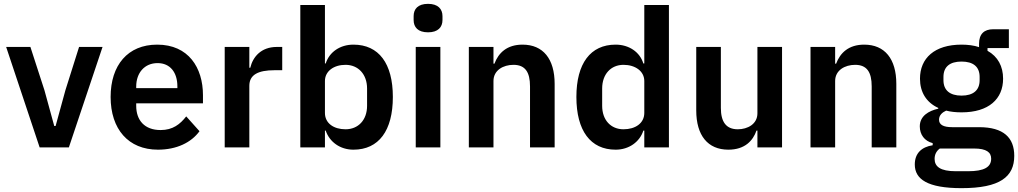

<svg xmlns="http://www.w3.org/2000/svg" viewBox="-20 -766 5292 998"><path d="M338 0 513 -522H391L320 -297L269 -111H262L211 -297L138 -522H12L186 0Z M801 12C898 12 974 -25 1017 -84L948 -161C916 -120 878 -90 815 -90C731 -90 688 -141 688 -216V-229H1035V-271C1035 -414 960 -534 797 -534C644 -534 555 -427 555 -262C555 -95 647 12 801 12ZM799 -438C865 -438 902 -389 902 -317V-308H688V-316C688 -388 732 -438 799 -438Z M1276 0V-320C1276 -377 1321 -401 1407 -401H1447V-522H1419C1336 -522 1294 -469 1281 -414H1276V-522H1148V0Z M1541 0H1669V-87H1673C1693 -28 1748 12 1817 12C1949 12 2022 -87 2022 -262C2022 -436 1949 -534 1817 -534C1748 -534 1692 -496 1673 -436H1669V-740H1541ZM1776 -94C1715 -94 1669 -125 1669 -179V-345C1669 -396 1715 -429 1776 -429C1842 -429 1888 -380 1888 -306V-216C1888 -142 1842 -94 1776 -94Z M2205 -598C2257 -598 2280 -625 2280 -662V-682C2280 -719 2257 -746 2205 -746C2152 -746 2130 -719 2130 -682V-662C2130 -625 2152 -598 2205 -598ZM2141 0H2269V-522H2141Z M2545 0V-345C2545 -401 2596 -429 2649 -429C2710 -429 2735 -391 2735 -317V0H2863V-330C2863 -460 2803 -534 2696 -534C2615 -534 2571 -491 2550 -435H2545V-522H2417V0Z M3329 0H3457V-740H3329V-436H3324C3306 -496 3249 -534 3180 -534C3049 -534 2976 -436 2976 -262C2976 -87 3049 12 3180 12C3249 12 3305 -28 3324 -87H3329ZM3221 -94C3155 -94 3110 -142 3110 -216V-306C3110 -380 3155 -429 3221 -429C3282 -429 3329 -396 3329 -345V-179C3329 -125 3282 -94 3221 -94Z M3917 0H4045V-522H3917V-177C3917 -121 3866 -94 3815 -94C3754 -94 3727 -133 3727 -205V-522H3599V-192C3599 -62 3659 12 3766 12C3852 12 3894 -35 3912 -87H3917Z M4321 0V-345C4321 -401 4372 -429 4425 -429C4486 -429 4511 -391 4511 -317V0H4639V-330C4639 -460 4579 -534 4472 -534C4391 -534 4347 -491 4326 -435H4321V-522H4193V0Z M5252 44C5252 -50 5197 -105 5069 -105H4929C4883 -105 4861 -118 4861 -144C4861 -167 4878 -182 4898 -191C4921 -185 4948 -182 4978 -182C5120 -182 5194 -252 5194 -357C5194 -421 5167 -472 5113 -502V-516H5224V-614H5143C5095 -614 5069 -589 5069 -538V-521C5043 -530 5010 -534 4978 -534C4837 -534 4762 -463 4762 -357C4762 -288 4794 -234 4857 -205V-201C4807 -190 4761 -163 4761 -109C4761 -67 4785 -33 4828 -22V-11C4770 -2 4735 31 4735 89C4735 166 4802 212 4978 212C5178 212 5252 153 5252 44ZM5132 59C5132 103 5095 124 5012 124H4948C4868 124 4838 100 4838 60C4838 39 4846 20 4865 6H5043C5108 6 5132 26 5132 59ZM4978 -269C4917 -269 4884 -297 4884 -349V-366C4884 -419 4917 -446 4978 -446C5039 -446 5072 -419 5072 -366V-349C5072 -297 5039 -269 4978 -269Z"/></svg>

Font: IBM Plex Devanagari Medium
Style: Regular
Weight: 600
Designer: Mike Abbink, Paul van der Laan, Pieter van Rosmalen, Erin McLaughlin
Foundry: Bold Monday
Version: Version 1.0